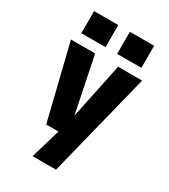

<svg xmlns="http://www.w3.org/2000/svg" viewBox="-218 -814 986 1118"><g transform="rotate(30 275.0 -255.0)"><path d="M187.5 200 246.5 0.5H164L41.5 -500H204L280.5 -126L358.5 -500H520L345 200ZM75.5 -710.5H238V-562H75.5ZM316 -710.5H479V-562H316Z"/></g></svg>

Font: Trispace SemiCondensed
Style: Bold
Weight: 700
Width: 4
Designer: Tyler Finck
Foundry: Etcetera Type Company
Version: Version 1.210; ttfautohint (v1.8.3)